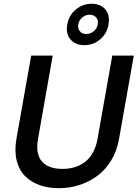

<svg xmlns="http://www.w3.org/2000/svg" viewBox="-20 -989 730 1016"><path d="M66.9 -253.9 145 -694.8H258.8L181.2 -253.9Q167 -174.8 201.4 -135Q235.8 -95.2 310.1 -95.2Q384.8 -95.2 433.3 -135Q481.9 -174.8 496.1 -253.9L574.2 -694.8H688L609.9 -253.9Q598.6 -189.5 567.6 -138.9Q536.6 -88.4 492.9 -56.9Q449.2 -25.4 397.9 -9.3Q346.7 6.8 291 6.8Q235.4 6.8 189.9 -9.3Q144.5 -25.4 112.8 -56.9Q81.1 -88.4 68.4 -138.9Q55.7 -189.5 66.9 -253.9ZM335.9 -858.9Q344.7 -908.7 381.6 -939Q418.5 -969.2 464.8 -969.2Q511.7 -969.2 537.4 -939Q563 -908.7 554.2 -858.9Q545.4 -809.6 509 -779.8Q472.7 -750 425.8 -750Q379.4 -750 353.3 -780Q327.1 -810.1 335.9 -858.9ZM497.1 -859.9Q501.5 -882.3 488.8 -896.7Q476.1 -911.1 454.1 -911.1Q432.6 -911.1 415.5 -896.7Q398.4 -882.3 394 -859.9Q390.6 -837.9 402.8 -823.5Q415 -809.1 436 -809.1Q458 -809.1 475.8 -823.5Q493.7 -837.9 497.1 -859.9Z"/></svg>

Font: Poppins Medium
Style: Italic
Weight: 500
Italic angle: -10°
Designer: Ninad Kale (Devanagari), Jonny Pinhorn (Latin)
Foundry: Indian Type Foundry
Version: Version 3.200;PS 1.000;hotconv 16.6.54;makeotf.lib2.5.65590